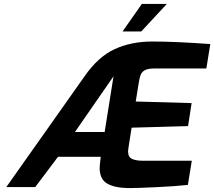

<svg xmlns="http://www.w3.org/2000/svg" viewBox="-20 -951 1089 976"><path d="M487 -108 492 -154H275L159 0H12L409 -562Q479 -663 563.5 -701.5Q648 -740 754 -740Q870 -740 1049 -727L1029 -603H768Q734 -603 718 -595Q702 -587 695.5 -571.5Q689 -556 684 -522L670 -435L954 -427L936 -310L649 -302L633 -200Q631 -188 631 -182Q631 -152 651.5 -143Q672 -134 705 -134H955L935 -11Q871 -4 774 0.5Q677 5 646 5Q563 6 523 -19Q483 -44 487 -108ZM512 -280 557 -563 361 -280ZM701 -931H828L698 -791H603Z"/></svg>

Font: Exo
Style: Bold Italic
Weight: 700
Italic angle: -9°
Designer: Natanael Gama
Foundry: Natanael Gama
Version: Version 1.500; ttfautohint (v1.6)